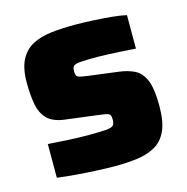

<svg xmlns="http://www.w3.org/2000/svg" viewBox="-84 -598 669 687"><g transform="rotate(-15 250.5 -255.0)"><path d="M262 8Q228 8 189 6Q150 4 113.5 1Q77 -2 48 -6V-131Q65 -130 85 -128.5Q105 -127 125 -126Q145 -125 163 -124.5Q181 -124 196 -124Q244 -124 264.5 -126Q285 -128 290 -135Q295 -142 295 -156Q295 -166 292.5 -171.5Q290 -177 279.5 -179.5Q269 -182 244 -185L125 -200Q85 -206 65 -226.5Q45 -247 38.5 -281.5Q32 -316 32 -362Q32 -415 48.5 -446.5Q65 -478 94.5 -493.5Q124 -509 164.5 -513.5Q205 -518 251 -518Q285 -518 321 -516Q357 -514 388.5 -511Q420 -508 441 -503V-379Q414 -381 387 -382.5Q360 -384 337.5 -385Q315 -386 301 -386Q259 -386 238.5 -384.5Q218 -383 212 -377.5Q206 -372 206 -358Q206 -348 208.5 -342.5Q211 -337 220 -334.5Q229 -332 251 -329L360 -315Q393 -311 417.5 -299Q442 -287 455.5 -255.5Q469 -224 469 -160Q469 -101 453.5 -67.5Q438 -34 409.5 -18Q381 -2 343.5 3Q306 8 262 8Z"/></g></svg>

Font: Saira Thin ExtraBold
Style: Regular
Weight: 800
Version: Version 1.101